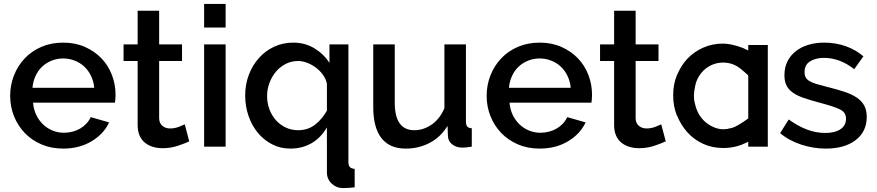

<svg xmlns="http://www.w3.org/2000/svg" viewBox="-20 -750 4483 982"><path d="M303 10Q242 10 192 -11.5Q142 -33 106.5 -70Q71 -107 51.5 -156Q32 -205 32 -260Q32 -315 51.5 -364.5Q71 -414 106.5 -451.5Q142 -489 192 -510.5Q242 -532 304 -532Q365 -532 414.5 -510Q464 -488 499 -451.5Q534 -415 552.5 -366.5Q571 -318 571 -265Q571 -253 570 -242.5Q569 -232 568 -225H149Q152 -190 165.5 -162Q179 -134 200.5 -113.5Q222 -93 249.5 -82Q277 -71 307 -71Q329 -71 350.5 -76.5Q372 -82 390 -92.5Q408 -103 422 -118Q436 -133 444 -151L538 -124Q511 -65 448.5 -27.5Q386 10 303 10ZM462 -301Q459 -334 445.5 -362Q432 -390 411 -409.5Q390 -429 362 -440Q334 -451 303 -451Q272 -451 244.5 -440Q217 -429 196 -409.5Q175 -390 162 -362Q149 -334 146 -301Z M948 -27Q927 -17 890 -4.5Q853 8 811 8Q785 8 762 1Q739 -6 721.5 -20Q704 -34 694 -56.5Q684 -79 684 -111V-438H612V-523H684V-695H794V-523H911V-438H794V-146Q794 -120 811 -106Q827 -93 850 -93Q873 -93 894 -101Q915 -109 925 -114Z M1024 0V-523H1134V0ZM1024 -609V-730H1134V-609Z M1465 10Q1414 10 1371.5 -12Q1329 -34 1298.5 -71Q1268 -108 1251 -157.5Q1234 -207 1234 -262Q1234 -318 1252.5 -367Q1271 -416 1304 -453Q1337 -490 1382 -511Q1427 -532 1480 -532Q1540 -532 1588 -503Q1636 -474 1665 -428V-523H1762V78Q1762 97 1769.5 104.5Q1777 112 1794 114V208Q1779 210 1763.5 211Q1748 212 1735 212Q1701 212 1676.5 189Q1652 166 1652 132V-98Q1620 -44 1572.5 -17Q1525 10 1465 10ZM1505 -84Q1555 -84 1591.5 -112.5Q1628 -141 1652 -184V-322Q1647 -346 1632 -367Q1617 -388 1596.5 -403.5Q1576 -419 1552 -428.5Q1528 -438 1505 -438Q1470 -438 1441 -423Q1412 -408 1391 -383Q1370 -358 1358 -325.5Q1346 -293 1346 -259Q1346 -223 1358 -191Q1370 -159 1391 -135.5Q1412 -112 1441 -98Q1470 -84 1505 -84Z M2055 10Q1973 10 1931 -43.5Q1889 -97 1889 -203V-523H1999V-225Q1999 -84 2099 -84Q2146 -84 2188 -113Q2230 -142 2253 -197V-523H2363V-130Q2363 -111 2369.5 -103Q2376 -95 2393 -94V0Q2376 3 2365 4Q2354 5 2344 5Q2314 5 2293 -11.5Q2272 -28 2271 -54L2269 -106Q2234 -49 2178 -19.5Q2122 10 2055 10Z M2740 10Q2679 10 2629 -11.5Q2579 -33 2543.5 -70Q2508 -107 2488.5 -156Q2469 -205 2469 -260Q2469 -315 2488.5 -364.5Q2508 -414 2543.5 -451.5Q2579 -489 2629 -510.5Q2679 -532 2741 -532Q2802 -532 2851.5 -510Q2901 -488 2936 -451.5Q2971 -415 2989.5 -366.5Q3008 -318 3008 -265Q3008 -253 3007 -242.5Q3006 -232 3005 -225H2586Q2589 -190 2602.5 -162Q2616 -134 2637.5 -113.5Q2659 -93 2686.5 -82Q2714 -71 2744 -71Q2766 -71 2787.5 -76.5Q2809 -82 2827 -92.5Q2845 -103 2859 -118Q2873 -133 2881 -151L2975 -124Q2948 -65 2885.5 -27.5Q2823 10 2740 10ZM2899 -301Q2896 -334 2882.5 -362Q2869 -390 2848 -409.5Q2827 -429 2799 -440Q2771 -451 2740 -451Q2709 -451 2681.5 -440Q2654 -429 2633 -409.5Q2612 -390 2599 -362Q2586 -334 2583 -301Z M3385 -27Q3364 -17 3327 -4.5Q3290 8 3248 8Q3222 8 3199 1Q3176 -6 3158.5 -20Q3141 -34 3131 -56.5Q3121 -79 3121 -111V-438H3049V-523H3121V-695H3231V-523H3348V-438H3231V-146Q3231 -120 3248 -106Q3264 -93 3287 -93Q3310 -93 3331 -101Q3352 -109 3362 -114Z M3680 7Q3623 7 3577 -14Q3529 -36 3496 -73Q3462 -111 3443 -159H3442Q3423 -207 3423 -262Q3423 -320 3442 -365Q3464 -416 3495 -449Q3529 -485 3576 -506Q3623 -527 3677 -527Q3720 -527 3779 -505Q3787 -502 3794 -498L3807 -492V-520H3907V0H3807V-25L3794 -19Q3772 -8 3749 -2Q3715 7 3680 7ZM3533 -222 3534 -221Q3538 -202 3546 -183Q3558 -155 3580 -133Q3599 -114 3627 -101Q3653 -89 3678 -89Q3680 -89 3682 -89Q3699 -89 3719 -95H3720Q3737 -99 3755 -110Q3784 -127 3804 -142L3807 -145V-363L3805 -366Q3787 -383 3767 -399Q3751 -412 3734 -419Q3708 -430 3678 -430Q3649 -430 3623 -419Q3597 -408 3577 -388Q3556 -367 3544 -339Q3535 -317 3530 -276Q3529 -267 3529 -259Q3530 -238 3532 -228V-227L3534 -225V-222Z M4203 10Q4140 10 4077.5 -10.5Q4015 -31 3970 -69L4014 -139Q4061 -105 4107 -87.5Q4153 -70 4201 -70Q4250 -70 4278.5 -89Q4307 -108 4307 -143Q4307 -176 4275 -191Q4243 -206 4175 -224Q4126 -237 4091 -249Q4056 -261 4034 -277Q4012 -293 4002 -314Q3992 -335 3992 -365Q3992 -405 4007.5 -436Q4023 -467 4050.5 -488.5Q4078 -510 4115 -521Q4152 -532 4195 -532Q4254 -532 4305 -514Q4356 -496 4396 -462L4349 -396Q4276 -454 4194 -454Q4152 -454 4123.5 -436.5Q4095 -419 4095 -381Q4095 -365 4101 -354Q4107 -343 4120.5 -335Q4134 -327 4155.5 -320.5Q4177 -314 4209 -306Q4262 -293 4300.5 -280Q4339 -267 4364 -249.5Q4389 -232 4401 -208.5Q4413 -185 4413 -152Q4413 -77 4356.5 -33.5Q4300 10 4203 10Z"/></svg>

Font: Oxford Sans SemiBold
Style: Regular
Weight: 600
Designer: Matt McInerney, Pablo Impallari, Rodrigo Fuenzalida
Foundry: Matt McInerney, Pablo Impallari, Rodrigo Fuenzalida
Version: Version 3.000g; ttfautohint (v1.5) -l 8 -r 28 -G 28 -x 14 -D